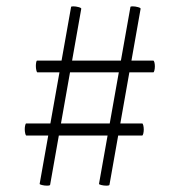

<svg xmlns="http://www.w3.org/2000/svg" viewBox="-20 -504 566 605"><path d="M128 81Q120 81 112 79Q104 77 105 75L204 -482Q204 -484 211 -484Q219 -484 228 -481.5Q237 -479 236 -476L138 78Q138 81 128 81ZM315 81Q307 81 299 79Q291 77 292 75L391 -482Q391 -484 398 -484Q406 -484 415 -481.5Q424 -479 423 -476L325 78Q325 81 315 81ZM58 -97Q58 -104 59.5 -109.5Q61 -115 62 -115H428Q430 -115 431.5 -109Q433 -103 433 -96Q433 -89 431.5 -83Q430 -77 428 -77H63Q61 -77 59.5 -83.5Q58 -90 58 -97ZM93 -296Q93 -302 94 -307.5Q95 -313 97 -313H463Q465 -313 466.5 -307.5Q468 -302 468 -295Q468 -288 466.5 -282Q465 -276 463 -276H98Q96 -276 94.5 -282.5Q93 -289 93 -296Z"/></svg>

Font: Cormorant SC Light
Style: Regular
Weight: 300
Designer: Christian Thalmann (Catharsis Fonts)
Foundry: Catharsis Fonts
Version: Version 4.000